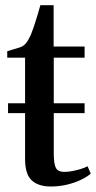

<svg xmlns="http://www.w3.org/2000/svg" viewBox="-20 -686 358 716"><path d="M169 9.5Q123.5 9.5 98.5 -13.2Q73.5 -36 73.5 -93.5V-264H10V-301H73.5V-471H7V-495Q14.5 -497.5 25.2 -500.5Q36 -503.5 46.5 -506.8Q57 -510 63 -513Q70.5 -517.5 76 -523.8Q81.5 -530 86 -538.5Q90.5 -547 95 -556Q99.5 -567 106 -586Q112.5 -605 119 -626.8Q125.5 -648.5 130.5 -666.5H180V-512.5H295.5V-471H180.5V-301H295.5V-264H180.5V-117.5Q180.5 -86.5 184.5 -70.8Q188.5 -55 197.5 -50Q206.5 -45 220.5 -45Q234 -45 250.8 -48.2Q267.5 -51.5 282.5 -56.2Q297.5 -61 306.5 -66L318.5 -38.5Q305.5 -27 282.5 -15.8Q259.5 -4.5 230.2 2.5Q201 9.5 169 9.5Z"/></svg>

Font: Merriweather 120pt Medium
Style: Regular
Weight: 500
Version: Version 2.100